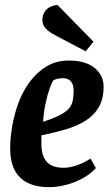

<svg xmlns="http://www.w3.org/2000/svg" viewBox="-20 -763 454 793"><path d="M183 10Q130 10 94 -8Q58 -26 40 -61.5Q22 -97 22 -150Q22 -193 30.5 -242.5Q39 -292 57 -340Q75 -388 104.5 -427Q134 -466 173.5 -489.5Q213 -513 266 -513Q314 -513 345.5 -498Q377 -483 392.5 -458.5Q408 -434 408 -406Q408 -355 388 -320.5Q368 -286 332.5 -264Q297 -242 251 -228.5Q205 -215 151 -204V-169Q151 -133 162 -111Q173 -89 193.5 -79.5Q214 -70 242 -70Q267 -70 296.5 -80Q326 -90 354 -108L376 -69Q356 -46 324 -28Q292 -10 255 0Q218 10 183 10ZM158 -260Q201 -274 227 -287.5Q253 -301 265 -315.5Q277 -330 280.5 -347.5Q284 -365 284 -388Q284 -407 278.5 -418Q273 -429 263.5 -434.5Q254 -440 239 -440Q226 -440 215 -437Q204 -434 200 -431Q194 -422 185.5 -398.5Q177 -375 169 -340Q161 -305 158 -260ZM334 -551 241 -600Q215 -613 195.5 -624.5Q176 -636 165.5 -649.5Q155 -663 155 -682Q155 -703 169 -720.5Q183 -738 217 -743L366 -591Z"/></svg>

Font: Faustina Light
Style: Bold Italic
Weight: 700
Italic angle: -8°
Version: Version 1.200